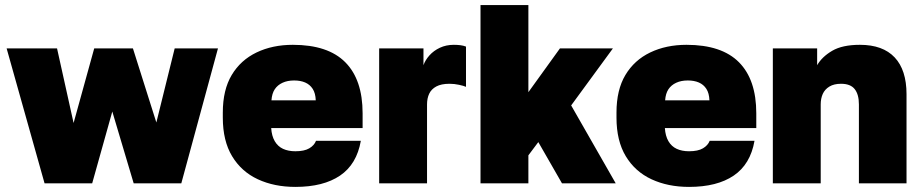

<svg xmlns="http://www.w3.org/2000/svg" viewBox="-20 -720 3618 754"><path d="M155 0 6 -530H204L269 -237L350 -530H502L594 -239L666 -530H836L692 0H505L421 -282L342 0Z M1140 14Q1057 14 992.5 -16Q928 -46 891.5 -106.5Q855 -167 855 -258V-278Q855 -367 890 -425.5Q925 -484 987.5 -514Q1050 -544 1130 -544Q1268 -544 1336 -475.5Q1404 -407 1404 -275V-217H1045Q1047 -186 1059 -165.5Q1071 -145 1091.5 -135.5Q1112 -126 1140 -126Q1175 -126 1194.5 -137.5Q1214 -149 1221 -167H1397Q1381 -75 1315.5 -30.5Q1250 14 1140 14ZM1135 -404Q1109 -404 1089.5 -395Q1070 -386 1059 -369.5Q1048 -353 1046 -326H1220Q1219 -354 1208 -371Q1197 -388 1178.5 -396Q1160 -404 1135 -404Z M1469 0V-530H1643V-464Q1650 -484 1666.5 -502.5Q1683 -521 1707.5 -532.5Q1732 -544 1762 -544Q1776 -544 1788 -542.5Q1800 -541 1810 -537V-379Q1801 -383 1782.5 -387Q1764 -391 1745 -391Q1713 -391 1693.5 -380.5Q1674 -370 1665.5 -352Q1657 -334 1657 -310V0Z M1867 0V-700H2055V-358L2179 -530H2387L2223 -306L2398 0H2187L2094 -162L2055 -110V0Z M2686 14Q2603 14 2538.5 -16Q2474 -46 2437.5 -106.5Q2401 -167 2401 -258V-278Q2401 -367 2436 -425.5Q2471 -484 2533.5 -514Q2596 -544 2676 -544Q2814 -544 2882 -475.5Q2950 -407 2950 -275V-217H2591Q2593 -186 2605 -165.5Q2617 -145 2637.5 -135.5Q2658 -126 2686 -126Q2721 -126 2740.5 -137.5Q2760 -149 2767 -167H2943Q2927 -75 2861.5 -30.5Q2796 14 2686 14ZM2681 -404Q2655 -404 2635.5 -395Q2616 -386 2605 -369.5Q2594 -353 2592 -326H2766Q2765 -354 2754 -371Q2743 -388 2724.5 -396Q2706 -404 2681 -404Z M3015 0V-530H3189V-464Q3208 -497 3248 -520.5Q3288 -544 3357 -544Q3447 -544 3493.5 -494.5Q3540 -445 3540 -350V0H3353V-310Q3353 -349 3336.5 -370Q3320 -391 3283 -391Q3255 -391 3237 -380Q3219 -369 3211 -351Q3203 -333 3203 -310V0Z"/></svg>

Font: Golos Text ExtraBold
Style: Regular
Weight: 800
Designer: A.Korolkova, Vitaly Kuzmin
Foundry: ParaType Ltd
Version: Version 2.004